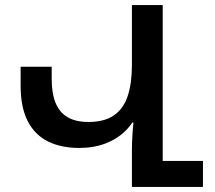

<svg xmlns="http://www.w3.org/2000/svg" viewBox="-20 -734 845 754"><path d="M619 0H498V-139Q498 -153 498.5 -172Q499 -191 500.5 -212.5Q502 -234 504 -253H498V-714H619ZM540 -542V-400Q540 -345 523 -299Q506 -253 473 -220.5Q440 -188 394 -170.5Q348 -153 291 -153Q219 -153 167.5 -179Q116 -205 88.5 -259Q61 -313 61 -397V-472H183V-425Q183 -368 198 -330.5Q213 -293 245 -274Q277 -255 327 -255Q390 -255 427.5 -281Q465 -307 481.5 -357Q498 -407 498 -478V-542ZM596 -102H777V0H596Z"/></svg>

Font: Noto Sans Armenian SemiBold
Style: Regular
Weight: 600
Designer: Monotype Design Team
Foundry: Monotype Imaging Inc.
Version: Version 2.007